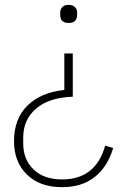

<svg xmlns="http://www.w3.org/2000/svg" viewBox="-20 -562 525 794"><path d="M299 -509V-500Q299 -484 290 -475.5Q281 -467 264 -467Q229 -467 229 -500V-509Q229 -524 238 -533Q247 -542 264 -542Q280 -542 289.5 -533Q299 -524 299 -509ZM281 -162Q184 -159 130 -113.5Q76 -68 76 7V31Q76 98 119 139Q162 180 237 180Q376 180 415 40L448 50Q426 126 373 169Q320 212 236 212Q145 212 91.5 160Q38 108 38 22Q38 -71 93.5 -125.5Q149 -180 246 -190V-341H281Z"/></svg>

Font: IBM Plex Sans JP ExtraLight
Style: Regular
Weight: 200
Designer: Mike Abbink; Paul van der Laan; Pieter van Rosmalen; Wujin Sim; Yejin Wi; Jinhee Kim; Boomi Park; Yona Kim; Kichan Ma
Foundry: Sandoll Inc.
Version: Version 1.001